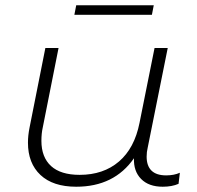

<svg xmlns="http://www.w3.org/2000/svg" viewBox="-20 -704 746 728"><path d="M662 -49 657 -7Q632 4 597 4Q544 4 515 -25.5Q486 -55 488 -104Q413 4 269 4Q181 4 133.5 -40.5Q86 -85 86 -163Q86 -190 92 -220L152 -522H202L142 -220Q137 -198 137 -170Q137 -108 173.5 -74.5Q210 -41 282 -41Q372 -41 431 -91.5Q490 -142 509 -238L566 -522H616L540 -144Q536 -128 536 -110Q536 -75 554.5 -57Q573 -39 610 -39Q640 -39 662 -49ZM269 -684H563L556 -648H262Z"/></svg>

Font: Montserrat Alternates Light
Style: Italic
Weight: 300
Italic angle: -11.3°
Designer: Julieta Ulanovsky
Foundry: Julieta Ulanovsky
Version: Version 7.200